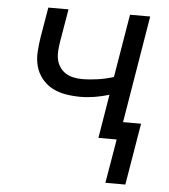

<svg xmlns="http://www.w3.org/2000/svg" viewBox="-51 -566 702 796"><g transform="rotate(5 300.0 -168.5)"><path d="M417 183 448 0H372L402 -182Q372 -173 342 -168Q312 -163 283 -163Q252 -163 221.5 -168Q191 -173 165.5 -186.5Q140 -200 121.5 -223Q103 -246 95.5 -274.5Q88 -303 90 -334Q92 -365 97 -396L118 -520H202L179 -384Q176 -365 174.5 -346.5Q173 -328 176.5 -310.5Q180 -293 189.5 -278.5Q199 -264 213.5 -254.5Q228 -245 246 -241Q264 -237 282 -237Q315 -237 348.5 -242Q382 -247 414 -257L458 -520H542L468 -74H543L500 183Z"/></g></svg>

Font: Iosevka Extended Oblique
Style: Regular
Weight: 400
Width: 7
Italic angle: -9°
Monospace: yes
Designer: Belleve Invis
Foundry: Belleve Invis
Version: Version 32.0.1; ttfautohint (v1.8.4)